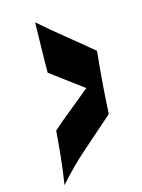

<svg xmlns="http://www.w3.org/2000/svg" viewBox="-138 -785 628 848"><g transform="rotate(-20 176.0 -361.0)"><path d="M14 -1Q29 -60 40.5 -120Q52 -180 62 -240Q108 -274 156 -306Q204 -338 251 -371Q217 -401 182.5 -432Q148 -463 114 -493Q119 -551 125.5 -607Q132 -663 138 -721Q190 -667 244 -615Q298 -563 352 -509Q338 -438 326.5 -369Q315 -300 305 -229Q231 -174 156.5 -120Q82 -66 14 -1Z"/></g></svg>

Font: Bangers
Style: Regular
Weight: 400
Designer: vernon adams
Foundry: Vernon Adams
Version: Version 2.000